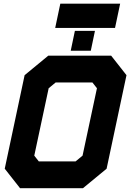

<svg xmlns="http://www.w3.org/2000/svg" viewBox="-20 -994 693 1014"><path d="M86 0 5 -103 110 -597 235 -700H567L648 -597L543 -103L418 0ZM185 -141.5H379L416 -172L492 -528L468 -558.5H274L237 -528L161 -172ZM137.5 -71H398L479.5 -138L569.5 -562.5L517 -629.5H256.5L175 -562.5L85 -138ZM137.5 -71 85 -138 175 -562.5 256.5 -629.5H517L569.5 -562.5L479.5 -138L398 -71ZM353.5 -726 375.5 -831H481.5L459.5 -726ZM415.5 -771H415L418 -785H418.5ZM271.5 -846.5 298.5 -974.5H614.5L587.5 -846.5ZM350 -909.5H542H350Z"/></svg>

Font: Tourney Thin Black
Style: Italic
Weight: 900
Italic angle: -12°
Version: Version 1.015